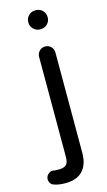

<svg xmlns="http://www.w3.org/2000/svg" viewBox="-186 -750 575 1032"><g transform="rotate(-15 101.5 -234.5)"><path d="M73.2 -649.4V-653.3Q73.2 -673.8 88.4 -689Q103.5 -704.1 124 -704.1H129.9Q150.4 -704.1 165.5 -689Q180.7 -673.8 180.7 -653.3V-649.4Q180.7 -628.9 165.5 -613.8Q150.4 -598.6 129.9 -598.6H124Q103.5 -598.6 88.4 -613.8Q73.2 -628.9 73.2 -649.4ZM-18.6 226.6Q-31.2 222.7 -38.1 212.9Q-44.9 203.1 -44.9 190.4Q-44.9 175.8 -33.7 164.1Q-22.5 152.3 -6.8 152.3L4.9 154.3H7.8Q13.7 155.3 22.5 155.3Q54.7 155.3 67.9 143.6Q81.1 131.8 81.1 98.6V-457Q81.1 -475.6 94.2 -489.3Q107.4 -502.9 126 -502.9Q145.5 -502.9 158.7 -489.7Q171.9 -476.6 171.9 -457V100.6Q171.9 166 139.2 200.7Q106.4 235.4 43 235.4Q7.8 235.4 -18.6 226.6Z"/></g></svg>

Font: KTXP_ComRound
Style: Medium
Weight: 500
Version: Version 1.01;May 16, 2022;FontCreator 13.0.0.2683 64-bit